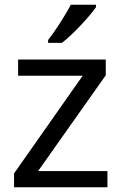

<svg xmlns="http://www.w3.org/2000/svg" viewBox="-20 -786 510 806"><path d="M383 -756V-766H277C254 -721 211 -655 182 -618V-606H240C287 -642 358 -719 383 -756ZM431 0V-68H140L424 -470V-536H56V-468H327L39 -58V0Z"/></svg>

Font: Noto Sans Cuneiform
Style: Regular
Weight: 400
Designer: Monotype Design Team
Foundry: Monotype Imaging Inc.
Version: Version 2.001